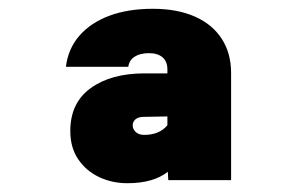

<svg xmlns="http://www.w3.org/2000/svg" viewBox="-20 -729 690 437"><path d="M362 -338Q329 -312 270 -312Q235 -312 205.5 -326Q176 -340 158 -366.5Q140 -393 140 -431Q140 -495 186.5 -528.5Q233 -562 309 -562H361V-571Q361 -589 350 -598.5Q339 -608 319 -608Q299 -608 286.5 -600Q274 -592 272 -577H130Q135 -618 160.5 -647.5Q186 -677 228.5 -693Q271 -709 328 -709Q383 -709 423 -691.5Q463 -674 484.5 -641Q506 -608 506 -563V-319H363ZM308 -422Q343 -422 361 -444V-464L307 -463Q295 -463 288.5 -457.5Q282 -452 282 -444Q282 -435 289 -428.5Q296 -422 308 -422Z"/></svg>

Font: Azeret Mono Black
Style: Regular
Weight: 900
Designer: Martin Vácha
Foundry: Displaay
Version: Version 1.000; Glyphs 3.0.3, build 3074